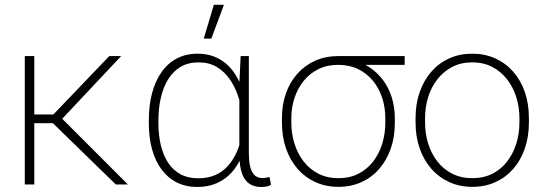

<svg xmlns="http://www.w3.org/2000/svg" viewBox="-20 -759 2240 790"><path d="M121.1 -528.3V0H82V-528.3ZM478.5 -528.3 218.8 -252H106.4L105 -288.1H199.7L429.7 -528.3ZM456.5 0 193.4 -256.3 217.3 -289.1 506.3 0Z M592.3 -252.4V-262.7Q592.3 -325.2 605.7 -375.7Q619.1 -426.3 644.8 -462.6Q670.4 -499 707.8 -518.6Q745.1 -538.1 793 -538.1Q828.1 -538.1 856.9 -527.8Q885.7 -517.6 908.4 -498.5Q931.2 -479.5 948 -453.1Q964.8 -426.8 976.6 -394.3Q988.3 -361.8 994.6 -324.7V-190.4Q988.3 -149.4 972.9 -112.8Q957.5 -76.2 932.4 -48.6Q907.2 -21 872.1 -5.4Q836.9 10.3 792 10.3Q744.6 10.3 707.5 -8.3Q670.4 -26.9 644.8 -61.5Q619.1 -96.2 605.7 -144.5Q592.3 -192.9 592.3 -252.4ZM631.8 -262.7V-252.4Q631.8 -202.6 641.8 -161.1Q651.9 -119.6 671.9 -89.1Q691.9 -58.6 722.9 -42Q753.9 -25.4 795.9 -25.4Q835.9 -25.4 866.5 -39.1Q897 -52.7 918.5 -77.1Q939.9 -101.6 953.9 -133.1Q967.8 -164.6 974.6 -200.2V-308.6Q968.8 -338.9 956.5 -372.6Q944.3 -406.2 923.3 -435.8Q902.3 -465.3 871.1 -483.9Q839.8 -502.4 796.9 -502.4Q754.4 -502.4 723.4 -484.1Q692.4 -465.8 672.1 -433.1Q651.9 -400.4 641.8 -356.9Q631.8 -313.5 631.8 -262.7ZM970.2 -528.3H1003.9V-128.4Q1003.9 -98.6 1008.1 -78.9Q1012.2 -59.1 1019.8 -47.6Q1027.3 -36.1 1037.6 -31.2Q1047.9 -26.4 1060.1 -26.4Q1068.4 -26.4 1075 -27.8Q1081.5 -29.3 1088.9 -30.8L1095.2 1.5Q1085 7.3 1075 8.8Q1064.9 10.3 1054.7 10.3Q1032.2 10.3 1015.6 2.4Q999 -5.4 987.5 -21.7Q976.1 -38.1 970.5 -64.5Q964.8 -90.8 964.8 -128.4V-416.5ZM818.4 -600.1 859.9 -739.3H901.4L849.6 -600.1Z M1140.1 -254.9V-273.4Q1140.1 -329.1 1156.7 -375.5Q1173.3 -421.9 1203.9 -456.1Q1234.4 -490.2 1277.1 -509.3Q1319.8 -528.3 1372.1 -528.3Q1384.8 -527.8 1396.2 -524.9Q1407.7 -522 1419.2 -518.1Q1430.7 -514.2 1443.4 -509.3Q1493.7 -492.7 1529.8 -458.7Q1565.9 -424.8 1585.2 -377Q1604.5 -329.1 1604.5 -270.5V-251.5Q1604.5 -195.3 1587.9 -147.7Q1571.3 -100.1 1540.8 -64.7Q1510.3 -29.3 1467.5 -9.8Q1424.8 9.8 1373 9.8Q1320.3 9.8 1277.6 -9.8Q1234.9 -29.3 1204.1 -64.7Q1173.3 -100.1 1156.7 -148.4Q1140.1 -196.8 1140.1 -254.9ZM1178.7 -273.4V-254.9Q1178.7 -209 1191.7 -167.7Q1204.6 -126.5 1229.5 -94.5Q1254.4 -62.5 1290.3 -44.2Q1326.2 -25.9 1373 -25.9Q1418.9 -25.9 1454.8 -44.2Q1490.7 -62.5 1515.4 -94.5Q1540 -126.5 1552.7 -167.7Q1565.4 -209 1565.4 -254.9V-273.4Q1565.4 -316.4 1552.7 -355.7Q1540 -395 1515.1 -425.8Q1490.2 -456.5 1454.1 -474.4Q1418 -492.2 1372.1 -492.2Q1325.7 -492.2 1289.8 -474.4Q1253.9 -456.5 1229.2 -425.8Q1204.6 -395 1191.7 -355.7Q1178.7 -316.4 1178.7 -273.4ZM1645 -528.3V-492.2H1371.6V-528.3Z M1689.9 -254.9V-273.4Q1689.9 -331.5 1706.8 -379.9Q1723.6 -428.2 1754.4 -463.6Q1785.2 -499 1827.9 -518.6Q1870.6 -538.1 1922.9 -538.1Q1975.1 -538.1 2018.1 -518.6Q2061 -499 2092 -463.6Q2123 -428.2 2139.6 -379.9Q2156.2 -331.5 2156.2 -273.4V-254.9Q2156.2 -196.8 2139.6 -148.4Q2123 -100.1 2092.3 -64.7Q2061.5 -29.3 2018.8 -9.8Q1976.1 9.8 1923.8 9.8Q1871.1 9.8 1828.4 -9.8Q1785.6 -29.3 1754.6 -64.7Q1723.6 -100.1 1706.8 -148.4Q1689.9 -196.8 1689.9 -254.9ZM1729 -273.4V-254.9Q1729 -209 1741.9 -167.7Q1754.9 -126.5 1779.8 -94.5Q1804.7 -62.5 1840.8 -44.2Q1877 -25.9 1923.8 -25.9Q1969.7 -25.9 2005.9 -44.2Q2042 -62.5 2066.7 -94.5Q2091.3 -126.5 2104.2 -167.7Q2117.2 -209 2117.2 -254.9V-273.4Q2117.2 -318.4 2104.2 -359.4Q2091.3 -400.4 2066.4 -432.6Q2041.5 -464.8 2005.4 -483.6Q1969.2 -502.4 1922.9 -502.4Q1876.5 -502.4 1840.6 -483.6Q1804.7 -464.8 1779.5 -432.6Q1754.4 -400.4 1741.7 -359.4Q1729 -318.4 1729 -273.4Z"/></svg>

Font: Roboto ExtraLight
Style: Regular
Weight: 250
Designer: Christian Robertson
Foundry: Google
Version: Version 3.009; 2024